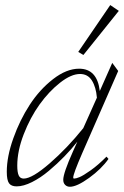

<svg xmlns="http://www.w3.org/2000/svg" viewBox="-20 -711 480 744"><path d="M303.2 -498 283.2 -509.8 407.2 -691.4 440.4 -668.9ZM44.4 11.2Q23.9 11.2 15.1 -0.7Q6.3 -12.7 6.3 -45.4Q6.3 -104 31.5 -174.8Q56.6 -245.6 95.2 -304.9Q133.8 -364.3 185.8 -404.5Q237.8 -444.8 286.6 -444.8Q356.4 -444.8 366.7 -358.4L415 -467.3L438 -436L298.3 -116.7Q263.7 -37.1 263.7 -22.9Q263.7 -19 267.1 -19Q274.4 -19 288.3 -24.7Q302.2 -30.3 331.5 -51Q360.8 -71.8 392.6 -104L400.4 -95.2Q373 -56.2 325.4 -21.7Q277.8 12.7 251 12.7Q239.7 12.7 232.4 5.4Q225.1 -2 225.1 -14.2Q225.1 -40 262.7 -124L279.8 -162.1Q256.8 -132.8 229.2 -104.5Q201.7 -76.2 169.4 -49.1Q137.2 -22 104 -5.4Q70.8 11.2 44.4 11.2ZM46.9 -69.3Q46.9 -43.5 52.5 -31.2Q58.1 -19 71.8 -19Q104.5 -19 172.4 -77.9Q240.2 -136.7 302.7 -214.4L355.5 -332.5Q352.1 -373.5 336.2 -398.9Q320.3 -424.3 290 -424.3Q255.9 -424.3 212.9 -390.6Q169.9 -356.9 133.5 -306.4Q97.2 -255.9 72 -190.9Q46.9 -126 46.9 -69.3Z"/></svg>

Font: Elstob ExtraLight
Style: Italic
Weight: 200
Italic angle: -20°
Designer: Peter S. Baker
Version: Version 1.015